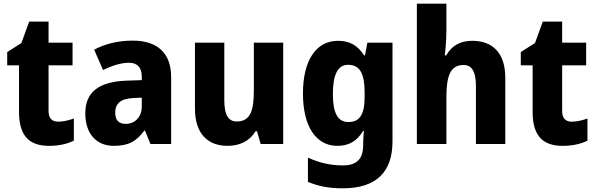

<svg xmlns="http://www.w3.org/2000/svg" viewBox="-20 -780 3229 1040"><path d="M295 -121C262 -121 243 -139 243 -178V-426H373V-549H243V-663H138L96 -547L19 -498V-426H83V-174C83 -38 144 10 246 10C302 10 345 -1 380 -18V-138C351 -128 324 -121 295 -121Z M699 -560C619 -560 548 -542 490 -511L538 -401C589 -425 635 -440 678 -440C723 -440 748 -416 748 -364V-346L662 -343C518 -337 442 -283 442 -166C442 -57 501 10 596 10C678 10 719 -15 762 -73H765L795 0H907V-363C907 -494 831 -560 699 -560ZM703 -249 748 -251V-204C748 -145 710 -109 661 -109C626 -109 604 -127 604 -169C604 -217 631 -246 703 -249Z M1514 -549H1355V-290C1355 -182 1337 -122 1262 -122C1215 -122 1195 -161 1195 -237V-549H1036V-192C1036 -56 1105 10 1213 10C1277 10 1332 -15 1364 -69H1372L1392 0H1514Z M1811 -559C1693 -559 1621 -455 1621 -273C1621 -95 1692 10 1807 10C1870 10 1914 -16 1947 -71H1951C1949 -49 1947 -21 1947 0V9C1947 83 1909 116 1838 116C1772 116 1713 103 1648 74V205C1706 230 1764 240 1837 240C2019 240 2106 151 2106 -14V-549H1970L1957 -480H1952C1918 -534 1874 -559 1811 -559ZM1865 -429C1929 -429 1955 -383 1955 -277V-254C1955 -158 1927 -119 1867 -119C1810 -119 1783 -167 1783 -270C1783 -376 1810 -429 1865 -429Z M2398 -618V-760H2238V0H2398V-254C2398 -368 2419 -428 2491 -428C2537 -428 2558 -390 2558 -313V0H2717V-359C2717 -495 2646 -559 2539 -559C2476 -559 2428 -535 2397 -480H2389C2393 -509 2398 -562 2398 -618Z M3077 -121C3044 -121 3025 -139 3025 -178V-426H3155V-549H3025V-663H2920L2878 -547L2801 -498V-426H2865V-174C2865 -38 2926 10 3028 10C3084 10 3127 -1 3162 -18V-138C3133 -128 3106 -121 3077 -121Z"/></svg>

Font: Noto Sans Gujarati UI SemiCondensed ExtraBold
Style: Regular
Weight: 800
Width: 4
Designer: Jelle Bosma - Monotype Design Team, Universal Thirst
Foundry: Monotype Imaging Inc.
Version: Version 2.106